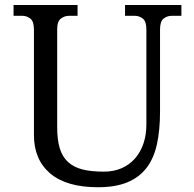

<svg xmlns="http://www.w3.org/2000/svg" viewBox="-20 -747 790 782"><path d="M295.9 -726.6V-682.6H260.7Q243.2 -682.6 228 -671.4Q212.9 -660.2 212.9 -627V-229.5Q212.9 -178.7 223.1 -144Q233.4 -109.4 256.3 -87.9Q279.3 -66.4 314.9 -57.1Q350.6 -47.9 402.3 -47.9Q443.4 -47.9 475.6 -62Q507.8 -76.2 530.3 -102.1Q552.7 -127.9 564.5 -163.1Q576.2 -198.2 576.2 -240.2V-627Q576.2 -660.2 561.5 -671.4Q546.9 -682.6 529.3 -682.6H489.3V-726.6H718.8V-682.6H678.7Q661.1 -682.6 646.5 -671.4Q631.8 -660.2 631.8 -627V-293Q631.8 -216.8 619.1 -159.2Q606.4 -101.6 576.7 -63Q546.9 -24.4 498.5 -4.4Q450.2 15.6 378.9 15.6Q251 15.6 184.6 -40.5Q118.2 -96.7 118.2 -197.3V-627Q118.2 -660.2 103.5 -671.4Q88.9 -682.6 71.3 -682.6H35.2V-726.6Z"/></svg>

Font: Subtext
Style: Regular
Weight: 400
Designer: Christopher J. Fynn
Foundry: Christopher J. Fynn for DDC
Version: Version 1.000 preliminary